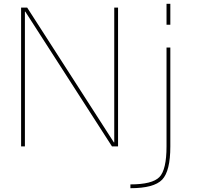

<svg xmlns="http://www.w3.org/2000/svg" viewBox="-20 -770 1047 1010"><path d="M581 -21V-730H601V0H569L113 -709H111V0H91V-730H123L579 -21ZM856 -640V-750H876V-640ZM666 220V200Q781 200 818.5 161.5Q856 123 856 0V-520H876V0Q876 130 833 175Q790 220 666 220Z"/></svg>

Font: Mplus 1p Thin
Style: Regular
Weight: 250
Version: Version 1.061